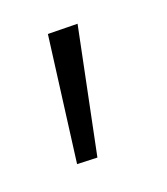

<svg xmlns="http://www.w3.org/2000/svg" viewBox="-47 -822 238 273"><g transform="rotate(15 72.0 -685.5)"><path d="M88 -589.5 0 -757.5 37 -782.5 113.5 -606Z"/></g></svg>

Font: Spartan Thin ExtraLight
Style: Regular
Weight: 250
Version: Version 1.004